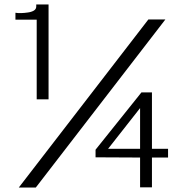

<svg xmlns="http://www.w3.org/2000/svg" viewBox="-20 -837 840 858"><path d="M64 1 643 -750H719L140 1ZM144 -393V-749H49V-780Q60 -778 75 -778.5Q90 -779 103 -781Q120 -783 131 -789.5Q142 -796 142 -808V-817H197V-393ZM606 0V-133L407 -134V-168L612 -424H659V-172H731V-133H659V0ZM463 -172H606V-354Z"/></svg>

Font: Panamera Medium
Style: Regular
Weight: 500
Designer: Bastien Sozeau
Foundry: NBR — Bastien Sozeau
Version: Version 3.002; ttfautohint (v1.8.4.7-5d5b);gftools[0.9.33]